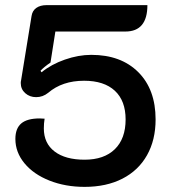

<svg xmlns="http://www.w3.org/2000/svg" viewBox="-20 -720 667 749"><path d="M40 -178Q40 -219 63 -238.5Q86 -258 135 -258L154 -257Q151 -239 151 -219Q151 -161 193 -129Q235 -97 310 -97Q386 -97 428 -138Q470 -179 470 -254Q470 -327 428 -366Q386 -405 308 -405Q223 -405 168 -358Q147 -341 121 -341Q96 -341 78.5 -356.5Q61 -372 61 -396Q61 -402 62 -405L103 -657Q106 -678 121.5 -689Q137 -700 162 -700H555Q555 -597 469 -597H196L177 -476Q152 -459 138 -444L142 -438Q180 -469 233 -487.5Q286 -506 336 -506Q452 -506 519.5 -438.5Q587 -371 587 -254Q587 -174 553.5 -114.5Q520 -55 457.5 -23Q395 9 310 9Q235 9 173 -15.5Q111 -40 75.5 -83Q40 -126 40 -178Z"/></svg>

Font: K2D SemiBold
Style: Regular
Weight: 600
Designer: Katatrad Aksorn Co.,Ltd.
Foundry: Cadson Demak Co.,Ltd.
Version: Version 1.000; ttfautohint (v1.6)